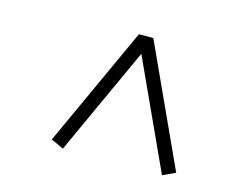

<svg xmlns="http://www.w3.org/2000/svg" viewBox="-65 -682 704 573"><g transform="rotate(15 287.0 -395.5)"><path d="M129.9 -219.2 299.8 -589.8H344.2L514.2 -219.2L475.1 -201.2L321.8 -535.2L168.9 -201.2Z"/></g></svg>

Font: Dehuti Alt
Style: Bold-Italic
Weight: 700
Version: Version 1.2